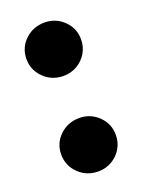

<svg xmlns="http://www.w3.org/2000/svg" viewBox="-119 -656 568 732"><g transform="rotate(-20 165.0 -290.0)"><path d="M153 11.5Q106 11.5 73.5 -20.2Q41 -52 41 -97Q41 -142.5 73.5 -173.8Q106 -205 153 -205Q198 -205 230.2 -173.8Q262.5 -142.5 262.5 -97Q262.5 -67 247.8 -42.2Q233 -17.5 208 -3Q183 11.5 153 11.5ZM153 -376Q106 -376 73.5 -407.8Q41 -439.5 41 -484.5Q41 -530 73.5 -561.2Q106 -592.5 153 -592.5Q198 -592.5 230.2 -561.2Q262.5 -530 262.5 -484.5Q262.5 -454.5 247.8 -429.8Q233 -405 208 -390.5Q183 -376 153 -376Z"/></g></svg>

Font: Anybody UltraExpanded Regular
Style: Bold
Weight: 700
Width: 9
Designer: Tyler Finck
Foundry: Etcetera Type Company
Version: Version 1.010; ttfautohint (v1.8.3) -l 8 -r 50 -G 200 -x 14 